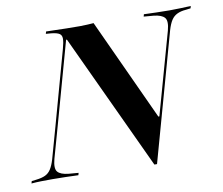

<svg xmlns="http://www.w3.org/2000/svg" viewBox="-93 -653 864 745"><g transform="rotate(-10 339.0 -280.5)"><path d="M457.3 10.5 207.3 -525.8H204L113.7 -201.6H104.8L185.5 -492.7Q192.7 -518.5 192.7 -532.3Q192.7 -546 183.5 -552Q174.2 -558.1 151.6 -560.5L130.6 -562.1L133.1 -571Q147.6 -571 167.7 -570.2Q187.9 -569.4 213.7 -569Q239.5 -568.5 267.7 -568.5H266.1Q282.3 -568.5 295.6 -569.4Q308.9 -570.2 320.2 -571L504.8 -170.2H508.9L599.2 -492.7Q608.9 -529 597.6 -542.3Q586.3 -555.6 554.8 -558.9L516.1 -562.1L518.5 -571Q540.3 -570.2 567.3 -569.4Q594.4 -568.5 620.2 -568.5Q644.4 -568.5 664.5 -569.4Q684.7 -570.2 703.2 -571L700.8 -562.1L681.5 -559.7Q661.3 -558.1 647.2 -551.2Q633.1 -544.4 624.2 -530.6Q615.3 -516.9 608.1 -492.7L467.7 10.5ZM79 -78.2Q69.4 -41.9 80.6 -28.6Q91.9 -15.3 123.4 -12.1L162.1 -8.9L159.7 0Q137.9 -0.8 110.9 -1.6Q83.9 -2.4 58.1 -2.4Q34.7 -2.4 14.1 -2Q-6.5 -1.6 -25 0L-22.6 -8.9L-4 -11.3Q17.7 -13.7 31.5 -20.2Q45.2 -26.6 54 -40.3Q62.9 -54 70.2 -78.2L104.8 -201.6H113.7Z"/></g></svg>

Font: Playfair 144pt
Style: Bold Italic
Weight: 700
Italic angle: -15.6°
Designer: Claus Eggers Sørensen
Foundry: Claus Eggers Sørensen
Version: Version 2.203